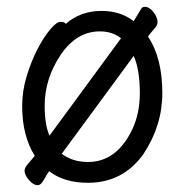

<svg xmlns="http://www.w3.org/2000/svg" viewBox="-20 -518 540 563"><path d="M90 25Q78 25 65 10Q52 -5 52 -18Q52 -26 62 -37.5Q72 -49 82 -61Q45 -120 45 -207Q45 -251 58 -294Q71 -337 89.5 -373Q108 -409 127 -431.5Q146 -454 157 -454Q169 -454 173 -448Q216 -486 278 -486Q333 -486 372 -456L394 -492Q397 -498 405 -498Q418 -498 430 -482.5Q442 -467 442 -453Q442 -444 432 -433Q422 -422 414 -411Q456 -348 456 -245Q456 -150 401 -67Q341 18 238 18Q168 18 124 -16L122 -13Q117 -6 108.5 9.5Q100 25 90 25ZM238 -43Q323 -43 369 -141Q390 -187 390 -245Q390 -314 372 -354L161 -67Q193 -43 238 -43ZM125 -120 335 -406Q309 -426 273 -426Q204 -426 157.5 -356.5Q111 -287 111 -208Q111 -153 125 -120Z"/></svg>

Font: LXGW WenKai Mono Lite
Style: Regular
Weight: 400
Monospace: yes
Designer: LXGW / Fontworks Inc.
Foundry: LXGW / Fontworks Inc.
Version: Version 1.520; June 14, 2025